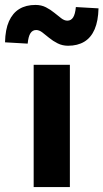

<svg xmlns="http://www.w3.org/2000/svg" viewBox="-72 -759 419 779"><path d="M64.6 0V-496H211.5V0ZM204.3 -573.4Q181.1 -573.4 161.9 -583.1Q142.7 -592.7 127.5 -605.3Q112.4 -617.9 99.7 -627.5Q87 -637.2 74.8 -637.2Q60 -637.2 51.6 -624.3Q43.1 -611.5 40.3 -582L-51.6 -587.3Q-50.5 -639.4 -35.6 -672.7Q-20.6 -706.1 6.3 -722.5Q33.3 -739 71.9 -739Q96 -739 114.6 -729.3Q133.3 -719.7 148.5 -707.1Q163.7 -694.5 176.5 -684.9Q189.2 -675.2 201.4 -675.2Q216.2 -675.2 224.6 -688.2Q233.1 -701.3 235.8 -730.4L327.7 -725.1Q326.5 -674 312 -640.2Q297.5 -606.5 270.2 -589.9Q242.9 -573.4 204.3 -573.4Z"/></svg>

Font: SourceSans3VF
Style: Regular
Weight: 200
Designer: Paul D. Hunt
Foundry: Adobe
Version: Version 3.052;hotconv 1.1.0;makeotfexe 2.6.0